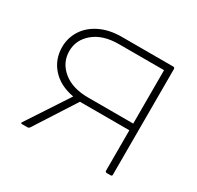

<svg xmlns="http://www.w3.org/2000/svg" viewBox="-118 -643 816 794"><g transform="rotate(30 289.5 -246.5)"><path d="M504 -498V7Q504 13 496 13H479Q471 13 471 5V-187H251H235L111 6Q107 13 99 13H74Q70 13 69 11Q68 9 70 6L200 -192Q133 -204 95.5 -246Q58 -288 58 -347Q58 -390 81 -426.5Q104 -463 148 -484.5Q192 -506 251 -506H496Q504 -506 504 -498ZM92 -347Q92 -292 136 -255.5Q180 -219 256 -219H471V-474H256Q180 -474 136 -437.5Q92 -401 92 -347Z"/></g></svg>

Font: LINE Seed JP_TTF Thin
Style: Regular
Weight: 250
Designer: LY Corporation & Fontrix & Fontworks
Version: Version 1.008